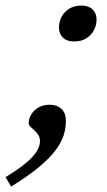

<svg xmlns="http://www.w3.org/2000/svg" viewBox="-85 -497 387 692"><path d="M-65 141.5Q-16 111.5 10.8 88.5Q37.5 65.5 48.2 47Q59 28.5 59 12Q59 -1.5 53 -10.8Q47 -20 38.8 -27.2Q30.5 -34.5 24.5 -40.5Q18.5 -46.5 18.5 -53Q18.5 -70 28 -85.2Q37.5 -100.5 54.5 -110Q71.5 -119.5 94.5 -119.5Q120 -119.5 136.2 -104.8Q152.5 -90 152.5 -61Q152.5 -34 143.8 -7.5Q135 19 113.2 47.2Q91.5 75.5 53.2 107Q15 138.5 -45 175.5ZM208.5 -477Q234 -477 248.5 -463.2Q263 -449.5 263 -427Q263 -405.5 253.2 -387.5Q243.5 -369.5 225.5 -358.5Q207.5 -347.5 182 -347.5Q156.5 -347.5 142 -361.2Q127.5 -375 127.5 -397.5Q127.5 -419 137.2 -437Q147 -455 165.2 -466Q183.5 -477 208.5 -477Z"/></svg>

Font: Newsreader 12pt
Style: Italic
Weight: 400
Italic angle: -17°
Version: Version 1.003